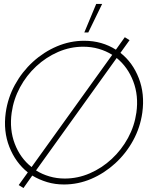

<svg xmlns="http://www.w3.org/2000/svg" viewBox="-20 -919 790 970"><path d="M98.5 31 74.5 16 120.5 -48Q58.5 -97.5 27.2 -177Q-4 -256.5 9 -350Q19.5 -425 55.5 -490.8Q91.5 -556.5 146.2 -606.5Q201 -656.5 267.5 -684.8Q334 -713 405 -713Q451 -713 491 -701.5Q531 -690 565.5 -668L610.5 -731L634.5 -716L588.5 -652Q650.5 -603.5 681.2 -524Q712 -444.5 699 -350Q688.5 -275 652.5 -209.2Q616.5 -143.5 561.8 -93.5Q507 -43.5 440.8 -15.2Q374.5 13 303 13Q258 13 218 1Q178 -11 143 -32ZM139.5 -75 547 -642Q516 -661.5 479 -672.2Q442 -683 400.5 -683Q334.5 -683 273.5 -656.5Q212.5 -630 163 -584Q113.5 -538 81 -477.8Q48.5 -417.5 39 -350Q27 -264.5 54.8 -192.2Q82.5 -120 139.5 -75ZM307 -17Q373 -17 434 -43.5Q495 -70 544.5 -116Q594 -162 626.8 -222.2Q659.5 -282.5 669 -350Q681 -435.5 653.2 -508Q625.5 -580.5 569.5 -626L162 -58Q193 -38.5 229.8 -27.8Q266.5 -17 307 -17ZM406 -755 466 -899H496L426 -755Z"/></svg>

Font: Urbanist Thin
Style: Italic
Weight: 100
Italic angle: -8°
Designer: Corey Hu
Foundry: Corey Hu
Version: Version 1.321; ttfautohint (v1.8.4.7-5d5b)